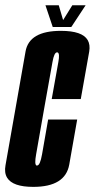

<svg xmlns="http://www.w3.org/2000/svg" viewBox="-46 -726 370 750"><path d="M84 4Q4 4 -18 -31.5Q-30 -51 -24.5 -80.5Q-9.5 -165.5 14 -299Q39.5 -444.5 53.8 -525Q68 -605.5 192 -605.5Q275.5 -605.5 296.5 -569.5Q307 -551.5 302.5 -524.5Q288 -443 269.5 -339H156Q175.5 -446 182 -484Q188 -517 179.5 -521Q178.5 -521.5 177 -521.5Q165.5 -521.5 159 -483.8Q152.5 -446 126 -299Q103 -166 95 -122.5Q88 -83.5 96.5 -79.5Q97.5 -79.5 99 -79.5Q110.5 -79.5 118.2 -122.8Q126 -166 142 -259H255.5Q240 -170 224.5 -83Q209 4 84 4ZM160 -620.5 131.5 -705.5H183.5L200.5 -647.5L236.5 -705.5H288.5L232.5 -620.5Z"/></svg>

Font: Anybody UltraCondensed SemiBold
Style: Italic
Weight: 600
Width: 1
Italic angle: -10°
Designer: Tyler Finck
Foundry: Etcetera Type Company
Version: Version 1.010; ttfautohint (v1.8.3) -l 8 -r 50 -G 200 -x 14 